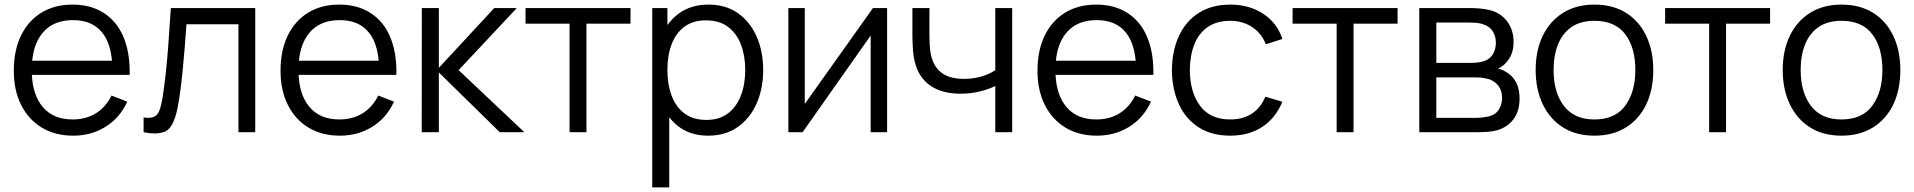

<svg xmlns="http://www.w3.org/2000/svg" viewBox="-20 -575 8324 835"><path d="M298.5 15Q219.5 15 161.8 -20Q104 -55 72 -118.5Q40 -182 40 -267.5Q40 -356 71.5 -420.5Q103 -485 160.2 -520Q217.5 -555 295.5 -555Q375.5 -555 432 -518.2Q488.5 -481.5 516.2 -415.8Q544 -350 544 -264.5Q544 -257 544 -249.5H118.5Q123 -162 164.5 -111.5Q210.5 -55.5 295.5 -55.5Q353.5 -55.5 396.8 -82.2Q440 -109 465 -159.5L533.5 -133Q501.5 -62.5 439.2 -23.8Q377 15 298.5 15ZM467 -311Q459.5 -390 424 -434Q380.5 -487.5 297.5 -487.5Q210.5 -487.5 164.5 -431Q127.5 -386 120 -311Z M604.5 0V-64.5Q616.5 -62.5 626 -62.5Q641 -62.5 653.5 -69Q666 -75.5 673.5 -95.2Q681 -115 686 -144.5Q694 -193.5 700.5 -252.5Q707 -311.5 712.2 -382.8Q717.5 -454 723 -540H1090V0H1017V-469.5H791Q787.5 -416.5 783 -364Q778.5 -311.5 773.8 -263.2Q769 -215 763.5 -174.5Q758 -134 752 -104.5Q743 -60 728.2 -33.5Q713.5 -7 692.2 -0.8Q671 5.5 653 5.5Q632 5.5 604.5 0Z M1458.5 15Q1379.5 15 1321.8 -20Q1264 -55 1232 -118.5Q1200 -182 1200 -267.5Q1200 -356 1231.5 -420.5Q1263 -485 1320.2 -520Q1377.5 -555 1455.5 -555Q1535.5 -555 1592 -518.2Q1648.5 -481.5 1676.2 -415.8Q1704 -350 1704 -264.5Q1704 -257 1704 -249.5H1278.5Q1283 -162 1324.5 -111.5Q1370.5 -55.5 1455.5 -55.5Q1513.5 -55.5 1556.8 -82.2Q1600 -109 1625 -159.5L1693.5 -133Q1661.5 -62.5 1599.2 -23.8Q1537 15 1458.5 15ZM1627 -311Q1619.5 -390 1584 -434Q1540.5 -487.5 1457.5 -487.5Q1370.5 -487.5 1324.5 -431Q1287.5 -386 1280 -311Z M1814 0 1814.5 -540H1888.5V-280L2129.5 -540H2227.5L1974.5 -270L2260.5 0H2153.5L1888.5 -260V0Z M2457 0V-472H2265.5V-540H2722V-472H2530.5V0Z M3059.5 15Q2985 15 2933.5 -23Q2909 -41 2890.5 -65V240H2816.5V-540H2882.5V-466Q2904.5 -496.5 2934.5 -518Q2986.5 -555 3062.5 -555Q3136.5 -555 3189.5 -517.5Q3242.5 -480 3270.8 -415.5Q3299 -351 3299 -270.5Q3299 -189.5 3270.5 -125Q3242 -60.5 3188.5 -22.8Q3135 15 3059.5 15ZM3052 -53.5Q3108.5 -53.5 3146 -82Q3183.5 -110.5 3202.2 -159.8Q3221 -209 3221 -270.5Q3221 -331.5 3202.5 -380.5Q3184 -429.5 3146.2 -458Q3108.5 -486.5 3050.5 -486.5Q2994 -486.5 2956.8 -459Q2919.5 -431.5 2901 -382.8Q2882.5 -334 2882.5 -270.5Q2882.5 -208 2901 -158.8Q2919.5 -109.5 2957 -81.5Q2994.5 -53.5 3052 -53.5Z M3838 -540V0H3766.5V-420.5L3470.5 0H3408.5V-540H3480V-123L3776.5 -540Z M4308.5 0V-201Q4281.5 -187.5 4242 -177.5Q4202.5 -167.5 4157 -167.5Q4075 -167.5 4024 -204Q3973 -240.5 3957.5 -309.5Q3952.5 -330 3950.8 -353Q3949 -376 3948.5 -394.5Q3948 -413 3948 -421V-540H4022V-421Q4022 -404.5 4023 -383.5Q4024 -362.5 4027.5 -342.5Q4037.5 -288 4072.8 -260Q4108 -232 4172 -232Q4212 -232 4247.8 -242.2Q4283.5 -252.5 4308.5 -270V-540H4382V0Z M4750.5 15Q4671.5 15 4613.8 -20Q4556 -55 4524 -118.5Q4492 -182 4492 -267.5Q4492 -356 4523.5 -420.5Q4555 -485 4612.2 -520Q4669.5 -555 4747.5 -555Q4827.5 -555 4884 -518.2Q4940.5 -481.5 4968.2 -415.8Q4996 -350 4996 -264.5Q4996 -257 4996 -249.5H4570.5Q4575 -162 4616.5 -111.5Q4662.5 -55.5 4747.5 -55.5Q4805.5 -55.5 4848.8 -82.2Q4892 -109 4917 -159.5L4985.5 -133Q4953.5 -62.5 4891.2 -23.8Q4829 15 4750.5 15ZM4919 -311Q4911.5 -390 4876 -434Q4832.5 -487.5 4749.5 -487.5Q4662.5 -487.5 4616.5 -431Q4579.5 -386 4572 -311Z M5330.5 15Q5249 15 5192.5 -21.5Q5136 -58 5106.8 -122.2Q5077.5 -186.5 5076.5 -270Q5077.5 -355 5107.5 -419.2Q5137.5 -483.5 5194 -519.2Q5250.5 -555 5331 -555Q5413 -555 5473.8 -515Q5534.5 -475 5557 -405.5L5485 -382.5Q5466 -431 5424.8 -457.8Q5383.5 -484.5 5330.5 -484.5Q5271 -484.5 5232 -457.2Q5193 -430 5174 -381.5Q5155 -333 5154.5 -270Q5155.5 -173 5199.5 -114.2Q5243.5 -55.5 5330.5 -55.5Q5385.5 -55.5 5424.2 -80.8Q5463 -106 5483 -154.5L5557 -132.5Q5527 -60.5 5469 -22.8Q5411 15 5330.5 15Z M5793 0V-472H5601.5V-540H6058V-472H5866.5V0Z M6152.5 0V-540H6375Q6392 -540 6416.2 -538Q6440.5 -536 6461.5 -530.5Q6507 -518.5 6534.8 -481.5Q6562.5 -444.5 6562.5 -392.5Q6562.5 -363.5 6553.8 -340.8Q6545 -318 6529 -301.5Q6521.5 -293 6512.5 -286.8Q6503.5 -280.5 6495 -276.5Q6511 -273.5 6529.5 -262.5Q6558.5 -245.5 6573.5 -216.8Q6588.5 -188 6588.5 -147Q6588.5 -91.5 6562 -56.5Q6535.5 -21.5 6491 -8.5Q6471 -3 6447.8 -1.5Q6424.5 0 6404 0ZM6226.5 -301.5H6377.5Q6390.5 -301.5 6406.8 -303.2Q6423 -305 6435 -309.5Q6461 -318.5 6473.2 -340.5Q6485.5 -362.5 6485.5 -388.5Q6485.5 -417 6472.2 -438.5Q6459 -460 6432.5 -468.5Q6414.5 -475 6393.8 -476Q6373 -477 6367.5 -477H6226.5ZM6226.5 -62.5H6400.5Q6411 -62.5 6427 -64.2Q6443 -66 6455.5 -69Q6485 -76.5 6498.8 -99.2Q6512.5 -122 6512.5 -149Q6512.5 -184.5 6491.8 -207.2Q6471 -230 6436.5 -235Q6425 -237.5 6412.5 -238Q6400 -238.5 6390 -238.5H6226.5Z M6914 15Q6833.5 15 6776.5 -21.5Q6719.5 -58 6689 -122.5Q6658.5 -187 6658.5 -270.5Q6658.5 -355.5 6689.5 -419.5Q6720.5 -483.5 6777.8 -519.2Q6835 -555 6914 -555Q6995 -555 7052.2 -518.8Q7109.5 -482.5 7139.8 -418.2Q7170 -354 7170 -270.5Q7170 -185.5 7139.5 -121.2Q7109 -57 7051.5 -21Q6994 15 6914 15ZM6914 -55.5Q7004 -55.5 7048 -115.2Q7092 -175 7092 -270.5Q7092 -368.5 7047.8 -426.5Q7003.5 -484.5 6914 -484.5Q6853.5 -484.5 6814.2 -457.2Q6775 -430 6755.8 -381.8Q6736.5 -333.5 6736.5 -270.5Q6736.5 -173 6781.5 -114.2Q6826.5 -55.5 6914 -55.5Z M7413 0V-472H7221.5V-540H7678V-472H7486.5V0Z M7988.5 15Q7908 15 7851 -21.5Q7794 -58 7763.5 -122.5Q7733 -187 7733 -270.5Q7733 -355.5 7764 -419.5Q7795 -483.5 7852.2 -519.2Q7909.5 -555 7988.5 -555Q8069.5 -555 8126.8 -518.8Q8184 -482.5 8214.2 -418.2Q8244.5 -354 8244.5 -270.5Q8244.5 -185.5 8214 -121.2Q8183.5 -57 8126 -21Q8068.5 15 7988.5 15ZM7988.5 -55.5Q8078.5 -55.5 8122.5 -115.2Q8166.5 -175 8166.5 -270.5Q8166.5 -368.5 8122.2 -426.5Q8078 -484.5 7988.5 -484.5Q7928 -484.5 7888.8 -457.2Q7849.5 -430 7830.2 -381.8Q7811 -333.5 7811 -270.5Q7811 -173 7856 -114.2Q7901 -55.5 7988.5 -55.5Z"/></svg>

Font: Cns Manrope
Style: Regular
Weight: 400
Designer: Mikhail Sharanda
Foundry: Mikhail Sharanda
Version: Version 4.504